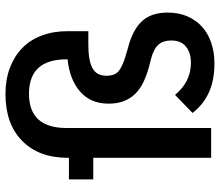

<svg xmlns="http://www.w3.org/2000/svg" viewBox="-71 -721 804 702"><g transform="rotate(-90 331.0 -370.0)"><path d="M636 -159Q636 -119 622.5 -87.5Q609 -56 585 -34Q561 -12 526.5 0Q492 12 450 12Q388 12 343.5 -8.5Q299 -29 269 -68L335 -132Q383 -74 452 -74Q490 -74 512 -92.5Q534 -111 534 -146Q534 -175 519 -192.5Q504 -210 466 -220L435 -228Q406 -236 382 -247.5Q358 -259 340.5 -276Q323 -293 313 -317.5Q303 -342 303 -375Q303 -440 346.5 -478.5Q390 -517 465 -525V-529Q465 -666 339 -666Q214 -666 214 -529V0H105V-431H26V-520H105V-524Q105 -630 167 -691Q229 -752 338 -752Q391 -752 433.5 -736Q476 -720 506 -691Q536 -662 552 -619.5Q568 -577 568 -525V-449H517Q461 -449 433 -434Q405 -419 405 -383Q405 -351 423.5 -337Q442 -323 477 -313L507 -304Q573 -287 604.5 -253Q636 -219 636 -159Z"/></g></svg>

Font: IBM Plex Sans Hebrew Medium
Style: Regular
Weight: 500
Designer: Mike Abbink, Paul van der Laan, Pieter van Rosmalen, Yanek Iontef
Foundry: Bold Monday
Version: Version 1.2